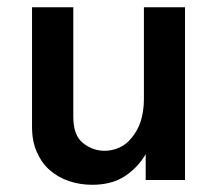

<svg xmlns="http://www.w3.org/2000/svg" viewBox="-20 -494 600 527"><path d="M487.8 0H379.9V-70.8Q358.4 -34.2 323.2 -10.7Q287.1 13.2 232.9 13.2Q199.2 13.2 168.9 2.9Q139.2 -7.3 116.7 -26.9Q94.7 -45.9 81.1 -76.7Q67.9 -106 67.9 -146V-474.1H181.2V-173.8Q181.2 -122.6 207.5 -101.6Q234.4 -80.1 267.1 -80.1Q288.1 -80.1 307.6 -88.9Q326.7 -97.2 341.8 -116.2Q358.4 -136.7 366.2 -161.1Q375 -188.5 375 -223.1V-474.1H487.8Z"/></svg>

Font: Post Grotesk Medium
Style: Medium
Weight: 500
Version: Version 1.0